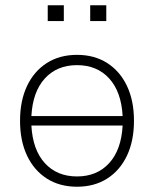

<svg xmlns="http://www.w3.org/2000/svg" viewBox="-20 -700 584 728"><path d="M272 8Q206 8 157.5 -23Q109 -54 82.5 -110Q56 -166 56 -242Q56 -318 82.5 -374Q109 -430 157.5 -461Q206 -492 272 -492Q338 -492 386.5 -461Q435 -430 461.5 -374Q488 -318 488 -242Q488 -166 461.5 -110Q435 -54 386.5 -23Q338 8 272 8ZM272 -453Q196 -453 150 -402.5Q104 -352 99 -260H445Q440 -352 394 -402.5Q348 -453 272 -453ZM272 -31Q348 -31 394 -81.5Q440 -132 445 -224H99Q104 -132 150 -81.5Q196 -31 272 -31ZM322 -620V-680H383V-620ZM161 -620V-680H222V-620Z"/></svg>

Font: Nunito Sans ExtraLight
Style: Regular
Weight: 200
Designer: Vernon Adams
Foundry: Vernon Adams
Version: Version 3.006; ttfautohint (v1.8.3)